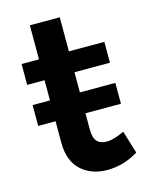

<svg xmlns="http://www.w3.org/2000/svg" viewBox="-104 -727 622 800"><g transform="rotate(-15 207.5 -327.0)"><path d="M394 -33Q330 6 260 6Q191 6 147 -34.5Q103 -75 103 -154V-246H28V-336H103V-423H28V-513H103V-660H232V-513H385V-423H232V-336H385V-246H232V-177Q232 -140 246 -124.5Q260 -109 288 -109Q318 -109 364 -131Z"/></g></svg>

Font: Montserrat Medium
Style: Regular
Weight: 500
Designer: Julieta Ulanovsky
Foundry: Julieta Ulanovsky
Version: Version 6.001